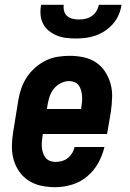

<svg xmlns="http://www.w3.org/2000/svg" viewBox="-20 -770 540 798"><path d="M210 8Q180 8 151.5 2Q123 -4 99.5 -19Q76 -34 60 -57Q44 -80 36.5 -107Q29 -134 29.5 -164Q30 -194 35 -223L56 -353Q60 -378 68.5 -402.5Q77 -427 91.5 -449Q106 -471 126.5 -489Q147 -507 170.5 -518.5Q194 -530 219.5 -534Q245 -538 270 -538Q299 -538 327.5 -532Q356 -526 379 -510.5Q402 -495 417 -472Q432 -449 439.5 -422Q447 -395 446 -365.5Q445 -336 441 -307L425 -213H158L157 -206Q155 -194 154 -182Q153 -170 154 -158Q155 -146 158.5 -135Q162 -124 169 -115Q176 -106 187 -101.5Q198 -97 210 -97Q223 -97 236.5 -100.5Q250 -104 261 -112.5Q272 -121 279.5 -133Q287 -145 290 -159H414Q406 -124 388 -92Q370 -60 342 -36.5Q314 -13 279 -2.5Q244 8 210 8ZM175 -317H317L318 -324Q320 -336 321 -348Q322 -360 321 -371.5Q320 -383 317 -394.5Q314 -406 307.5 -415Q301 -424 290 -428.5Q279 -433 267 -433Q250 -433 233 -424.5Q216 -416 204.5 -402Q193 -388 187 -371Q181 -354 178 -336ZM295 -610Q274 -610 254 -612.5Q234 -615 216 -622.5Q198 -630 183 -642Q168 -654 159 -671.5Q150 -689 148.5 -709.5Q147 -730 151 -750H245Q243 -737 246.5 -724Q250 -711 259.5 -703Q269 -695 282 -692Q295 -689 308 -689Q322 -689 335.5 -692Q349 -695 361 -703Q373 -711 380.5 -723.5Q388 -736 391 -750H485Q482 -729 473.5 -709Q465 -689 450.5 -672Q436 -655 417.5 -642.5Q399 -630 378 -622.5Q357 -615 336 -612.5Q315 -610 295 -610Z"/></svg>

Font: Iosevka Curly Slab XBdObl
Style: Regular
Weight: 800
Italic angle: -9°
Monospace: yes
Designer: Belleve Invis
Foundry: Belleve Invis
Version: Version 11.1.0; ttfautohint (v1.8.3)